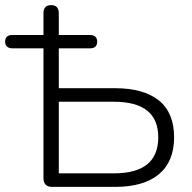

<svg xmlns="http://www.w3.org/2000/svg" viewBox="-26 -731 751 751"><path d="M144 -35V-542H22Q9 -542 1.5 -549Q-6 -556 -6 -568Q-6 -594 22 -594H144V-679Q144 -711 174 -711Q204 -711 204 -679V-594H326Q354 -594 354 -568Q354 -542 326 -542H204V-386H424Q536 -386 595.5 -338Q655 -290 655 -194Q655 -99 595.5 -49.5Q536 0 424 0H178Q144 0 144 -35ZM593 -194Q593 -333 420 -333H204V-53H420Q593 -53 593 -194Z"/></svg>

Font: SN Pro Light
Style: Regular
Weight: 300
Designer: Tobias Whetton
Foundry: Supernotes
Version: Version 1.002